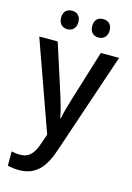

<svg xmlns="http://www.w3.org/2000/svg" viewBox="-142 -804 768 1115"><g transform="rotate(15 241.5 -247.0)"><path d="M96 -679C96 -642 119 -623 148 -623C177 -623 200 -642 200 -679C200 -717 177 -734 148 -734C119 -734 96 -717 96 -679ZM283 -679C283 -642 306 -623 335 -623C364 -623 388 -642 388 -679C388 -717 364 -734 335 -734C306 -734 283 -717 283 -679ZM2 -540 194 -1 174 56C153 119 126 152 72 152C53 152 34 149 20 146V232C38 236 59 240 87 240C188 240 240 180 277 68L482 -540H372L279 -238C265 -193 252 -146 246 -114H242C236 -153 223 -195 210 -238L113 -540Z"/></g></svg>

Font: Noto Sans Bengali SemiCondensed Medium
Style: Regular
Weight: 500
Width: 4
Designer: Joana Ranito - Universal Thirst; Jelle Bosma - Monotype Design Team
Foundry: Universal Thirst ehf.
Version: Version 3.000